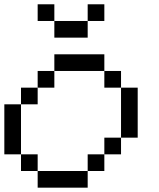

<svg xmlns="http://www.w3.org/2000/svg" viewBox="-20 -866 732 886"><path d="M384.6 -769.2V-846.2H461.5V-769.2ZM230.8 -769.2H384.6V-692.3H230.8ZM153.8 -846.2H230.8V-769.2H153.8ZM153.8 0V-76.9H384.6V0ZM76.9 -76.9V-153.8H153.8V-76.9ZM384.6 -76.9V-153.8H461.5V-76.9ZM461.5 -153.8V-230.8H538.5V-153.8ZM0 -153.8V-384.6H76.9V-153.8ZM76.9 -384.6V-461.5H153.8V-384.6ZM538.5 -230.8V-461.5H615.4V-230.8ZM153.8 -461.5V-538.5H230.8V-461.5ZM461.5 -461.5V-538.5H538.5V-461.5ZM230.8 -538.5V-615.4H461.5V-538.5Z"/></svg>

Font: Mintsoda - Lime Green 13x16
Style: Regular
Weight: 400
Designer: Mintsoda-15
Version: Version 1.0